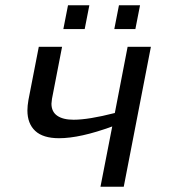

<svg xmlns="http://www.w3.org/2000/svg" viewBox="-20 -705 640 725"><path d="M214.4 -528.3 176.3 -332 174.3 -313.5Q174.3 -283.2 196 -268.1Q217.8 -252.9 257.8 -252.9Q314.5 -252.9 413.6 -278.3L461.9 -528.3H549.8L447.3 0H359.4L403.8 -227.5Q282.2 -183.1 203.1 -183.1Q142.6 -183.1 113 -210.7Q83.5 -238.3 83.5 -288.1Q83.5 -305.2 87.4 -327.6L126.5 -528.3ZM411.6 -595.2 429.2 -685.1H508.8L491.2 -595.2ZM219.2 -595.2 236.8 -685.1H317.4L299.8 -595.2Z"/></svg>

Font: Liberation Mono
Style: Italic
Weight: 400
Italic angle: -12°
Monospace: yes
Designer: Steve Matteson
Foundry: Ascender Corporation
Version: Version 2.1.5